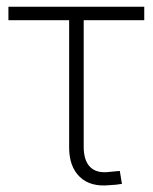

<svg xmlns="http://www.w3.org/2000/svg" viewBox="-20 -556 460 579"><path d="M310.5 2.4Q252.4 8.3 220.5 -22.7Q188.5 -53.7 188.5 -110.8V-495.1H5.4V-535.6H415V-495.1H232.4V-113.3Q232.4 -71.8 252 -52.2Q271.5 -32.7 310.1 -37.6Q317.4 -38.1 325.4 -39.1Q333.5 -40 341.3 -40.5L347.7 -1.5Q339.4 0 329.8 1Q320.3 2 310.5 2.4Z"/></svg>

Font: Inter 20pt ExtraLight
Style: Regular
Weight: 250
Version: Version 4.001;git-66647c0bb